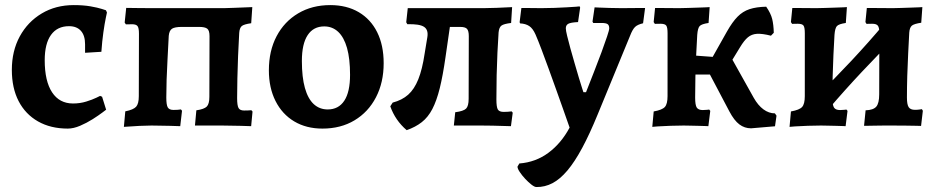

<svg xmlns="http://www.w3.org/2000/svg" viewBox="-20 -493 3680 754"><path d="M246.3 12Q178.8 12 129.3 -16.2Q79.8 -44.4 53.1 -95.9Q26.5 -147.4 26.5 -218.5Q26.5 -292.7 57.6 -350Q88.8 -407.3 143.8 -440.1Q198.8 -473 269.6 -473Q307.1 -473 335.4 -468.1Q363.7 -463.1 379.9 -457.9Q396.1 -452.7 396.1 -452.7L400 -443.9Q400 -443.9 395.5 -422.7Q391 -401.5 386 -366.4Q381 -331.3 378.1 -289.6L314.1 -285.7V-319Q314.1 -353.7 297.7 -371.9Q281.3 -390.2 251.1 -390.2Q204.9 -390.2 180.3 -355.9Q155.6 -321.6 155.6 -256.5Q155.6 -174.5 184.5 -130.5Q213.3 -86.6 266.8 -86.6Q294.4 -86.6 318.8 -94.2Q343.2 -101.8 358.1 -109.1Q373.1 -116.4 373.1 -116.4L380.9 -113.1L396.8 -62.2Q396.8 -62.2 382.1 -51.1Q367.5 -40 344.1 -25.1Q320.8 -10.3 294.6 0.9Q268.4 12 246.3 12Z M466.5 5.2 472 -55.7Q504.3 -62.2 514.7 -74Q525.1 -85.7 525.1 -115.2L525.7 -360.7Q525.7 -383.7 519.9 -390.8Q514.1 -397.8 498.6 -397.8Q494.6 -397.8 487.4 -397.5Q480.3 -397.3 474.4 -397.3L469.6 -404.4L475.6 -462Q500.6 -461.6 529.5 -461.3Q558.4 -461 583.3 -461H859.9Q872.5 -461 900.7 -462.3Q928.9 -463.6 970.8 -465.1L966.5 -401.8Q938.2 -397.8 929.6 -390.8Q920.9 -383.7 919.4 -363.7Q916.7 -318.1 914.9 -272.7Q913.2 -227.2 912.2 -185.5Q911.2 -143.9 911.2 -107.9Q911.2 -78.6 916.8 -68.8Q922.4 -59 938.6 -59Q945.8 -59 954 -59.3Q962.2 -59.6 967.3 -60.1L971.7 -54.9L966.3 2.5Q948.2 1.5 925.7 1.2Q903.3 1 883.7 0.5Q864.1 0 852.4 0H745.6L751.1 -59.8Q781.7 -64.2 792 -74.5Q802.2 -84.8 802.2 -112.7L802.8 -350.9Q802.8 -373.9 793.5 -380.6Q784.2 -387.3 762.6 -387.3H693.7Q666.7 -387.3 655.7 -380.3Q644.7 -373.3 642.7 -352.4Q640.2 -303 637.9 -260.3Q635.6 -217.7 634.3 -180.5Q633.1 -143.4 633.1 -110.2Q633.1 -80.8 638.9 -71.1Q644.8 -61.3 661.1 -61.3Q669.7 -61.3 677.8 -61.8Q685.9 -62.3 690.5 -63.3L694.8 -58L687.8 2.5Q670.2 1.5 648.2 1.2Q626.2 1 606.6 0.5Q587 0 574.9 0Q558.4 0 528.6 1.3Q498.7 2.6 466.5 5.2Z M1246.2 12Q1182.8 12 1135.5 -16.2Q1088.1 -44.5 1062 -96.3Q1035.9 -148.2 1035.9 -216.8Q1035.9 -293.3 1066.2 -350.8Q1096.5 -408.3 1151 -440.6Q1205.6 -473 1276.9 -473Q1341.6 -473 1388.8 -445.2Q1435.9 -417.5 1461.3 -366.3Q1486.7 -315.2 1486.7 -244.7Q1486.7 -169.2 1456.5 -111Q1426.2 -52.7 1372.1 -20.4Q1318 12 1246.2 12ZM1266.9 -63.2Q1309.4 -63.2 1332 -97.4Q1354.7 -131.6 1354.7 -199.2Q1354.7 -262.4 1342.8 -304.6Q1330.8 -346.7 1308.1 -368Q1285.3 -389.3 1253.3 -389.3Q1210.8 -389.3 1188.2 -355Q1165.5 -320.7 1165.5 -253.4Q1165.5 -189.8 1177.4 -147.5Q1189.4 -105.1 1212.1 -84.1Q1234.9 -63.2 1266.9 -63.2Z M1577 18.2Q1532.1 -20.4 1512.7 -75.5L1522.1 -90.1Q1559.1 -99.8 1583 -121.2Q1607 -142.5 1622.7 -181.6Q1638.4 -220.6 1647.6 -282.6L1658.2 -346.9Q1663 -375.9 1645.2 -387.6Q1627.3 -399.3 1579.6 -397.9L1575.3 -405.5L1581.3 -461H1879Q1901.9 -461 1930.2 -462.2Q1958.6 -463.5 1991.1 -465L1987.2 -402.8Q1958.9 -399.4 1949.4 -392.6Q1940 -385.8 1938 -365.8Q1935.5 -329.3 1933.5 -286.6Q1931.5 -243.9 1930.4 -197.8Q1929.4 -151.6 1929.4 -102.5Q1929.4 -72.6 1935 -63.1Q1940.6 -53.6 1957.9 -53.6Q1965.1 -53.6 1973.9 -54.1Q1982.6 -54.6 1989.2 -55.6L1993.5 -50.4L1986.5 2.5Q1942.4 1 1914.7 0.5Q1887 0 1870.6 0H1762.3L1767.7 -52.2Q1800.5 -56.5 1810.5 -66.6Q1820.4 -76.7 1820.4 -105.1L1821 -350.9Q1821 -372.2 1813.8 -379.8Q1806.7 -387.3 1787 -387.3H1699.5L1751.2 -418.5L1729.4 -267.5Q1719.2 -196.2 1707 -146.7Q1694.7 -97.2 1677.9 -64.9Q1661 -32.5 1636.3 -13.2Q1611.7 6.1 1577 18.2Z M2086.4 241.5Q2079.2 241.5 2067 232Q2054.9 222.5 2042.4 209.2Q2029.9 195.8 2021.1 182.5Q2012.2 169.2 2012.2 161.4L2019.4 149Q2083.7 144.1 2133.8 106.9Q2183.8 69.8 2216.9 8.1Q2206.5 -21.3 2193 -59.9Q2179.4 -98.5 2164.3 -140.6Q2149.2 -182.6 2134.4 -223.6Q2119.5 -264.5 2106.3 -299.5Q2093.1 -334.5 2083 -357.6Q2072.5 -381.4 2058.3 -390.7Q2044 -400.1 2022.6 -401.1L2020.6 -405.6L2027.5 -461.6Q2033 -461.6 2047.2 -461.6Q2061.4 -461.6 2077.7 -461.3Q2094.1 -461 2105.6 -461Q2130.7 -461 2157.2 -462Q2183.7 -463 2206.1 -464.3Q2228.5 -465.6 2242.4 -466.6Q2256.3 -467.6 2256.3 -468L2258.3 -463L2250 -406.3Q2221.4 -404.9 2211.7 -399.6Q2202 -394.3 2202 -381.7Q2202 -373.6 2207.2 -352.1Q2212.3 -330.7 2220.1 -302.5Q2227.8 -274.4 2236.6 -244.5Q2245.3 -214.5 2253 -188.6Q2260.8 -162.8 2265.9 -146.9Q2271.1 -131 2271.1 -131H2281.4Q2296.6 -169.7 2312.8 -211Q2328.9 -252.3 2342.4 -288.5Q2355.8 -324.7 2364.1 -349.9Q2372.5 -375.2 2372.5 -381.7Q2372.5 -393.9 2366 -398.3Q2359.5 -402.8 2342.2 -402.8H2309.7L2306.8 -408.1L2315 -464.1Q2315 -464.1 2332.1 -463.3Q2349.2 -462.6 2373.8 -461.8Q2398.5 -461 2421.1 -461Q2438.6 -461 2457 -461.3Q2475.4 -461.6 2490.5 -461.6Q2505.6 -461.6 2513.3 -461.6L2505.4 -401.6Q2483.9 -396.7 2473.9 -387.1Q2464 -377.6 2454.4 -352.7L2327.4 -44.2Q2295.8 33.1 2266.4 87.7Q2237.1 142.3 2208.3 176.5Q2179.5 210.6 2149.7 226.3Q2119.8 242 2086.4 241.5Z M2929.5 10.9Q2903.9 10.9 2883.5 -4.5Q2863.1 -19.9 2844.5 -55.1L2768 -200.2H2658V-278.5L2813.8 -267.1L2837.7 -291.8L2939.9 -109.1Q2956.7 -79.2 2978.1 -63.5Q2999.5 -47.8 3023.1 -47.8L3029.4 -38.7L3023.5 2.9ZM2812.5 -186.7 2755.5 -228.3 2834.8 -369.2Q2856.3 -407.1 2876.6 -427.6Q2896.8 -448.2 2923.3 -457Q2949.8 -465.8 2988.9 -466.7Q3006.9 -440.9 3012.5 -418.2Q3018 -395.5 3018.7 -364.3L3007.6 -352.8Q2973.5 -361.5 2952.6 -360.2Q2931.6 -358.8 2916.9 -346.4Q2902.2 -334.1 2886.2 -307.5ZM2541.6 5.2 2547.1 -55.3Q2580.7 -61.3 2591.1 -73.1Q2601.5 -84.8 2601.5 -115.3L2601.6 -362.6Q2601.6 -385.6 2596.3 -392.7Q2591 -399.7 2574 -399.7Q2567.5 -399.7 2559.6 -399.5Q2551.7 -399.2 2551.7 -399.2L2547 -406.3L2552.5 -461.6Q2552.5 -461.6 2569.3 -461.6Q2586.2 -461.6 2608.5 -461.3Q2630.8 -461 2646.7 -461Q2660.9 -461 2681.2 -461.8Q2701.4 -462.6 2721.1 -463.1Q2740.8 -463.6 2753.8 -464.3Q2766.9 -465.1 2766.9 -465.1L2762.6 -402.8Q2735.2 -398.8 2727.6 -390.6Q2720.1 -382.4 2718.1 -356.1Q2716.1 -320.2 2714 -278.1Q2712 -235.9 2710.9 -192.6Q2709.9 -149.3 2709.9 -109.7Q2709.9 -80.4 2716.2 -70.6Q2722.6 -60.8 2739.9 -60.8Q2749.5 -60.8 2757.2 -61.8Q2765 -62.8 2765 -62.8L2769.3 -57.6L2761.8 2.5Q2761.8 2.5 2751 2Q2740.1 1.5 2724.1 1.2Q2708.2 1 2692.1 0.5Q2676 0 2665.1 0Q2642.1 0 2613.3 1Q2584.4 2.1 2563.3 3.4Q2542.2 4.6 2541.6 5.2Z M3233.5 -64.4 3186.5 -114.4Q3256.3 -182.5 3324 -254.9Q3391.8 -327.3 3455.6 -403.3L3503 -353.3Q3432.8 -283.3 3365 -211.2Q3297.2 -139.1 3233.5 -64.4ZM3080.6 5.2 3086.1 -55.3Q3119.7 -61.3 3130.1 -73.1Q3140.5 -84.8 3140.5 -115.3L3140.6 -362.6Q3140.6 -385.6 3135.3 -392.7Q3130 -399.7 3113 -399.7Q3106.5 -399.7 3098.6 -399.5Q3090.7 -399.2 3090.7 -399.2L3086 -406.3L3091.5 -461.6Q3091.5 -461.6 3108.3 -461.6Q3125.2 -461.6 3147.5 -461.3Q3169.8 -461 3185.7 -461Q3199.9 -461 3220.2 -461.8Q3240.4 -462.6 3260.1 -463.1Q3279.8 -463.6 3292.8 -464.3Q3305.9 -465.1 3305.9 -465.1L3301.6 -402.8Q3274.2 -398.8 3266.6 -390.6Q3259.1 -382.4 3257.1 -356.1Q3255.1 -320.2 3253 -278.1Q3251 -235.9 3249.9 -192.6Q3248.9 -149.3 3248.9 -109.7Q3248.9 -80.4 3255.2 -70.6Q3261.6 -60.8 3278.9 -60.8Q3288.5 -60.8 3296.2 -61.8Q3304 -62.8 3304 -62.8L3308.3 -57.6L3300.8 2.5Q3300.8 2.5 3290 2Q3279.1 1.5 3263.1 1.2Q3247.2 1 3231.1 0.5Q3215 0 3204.1 0Q3181.1 0 3152.3 1Q3123.4 2.1 3102.3 3.4Q3081.2 4.6 3080.6 5.2ZM3597.1 1.5Q3597.1 1.5 3579 1Q3560.9 0.5 3534.3 0.3Q3507.7 0 3481.9 0Q3470.1 0 3451.9 0Q3433.7 0 3415.5 0.5Q3397.3 1 3385.2 1Q3373.2 1 3373.2 1L3379.3 -59.8Q3409.7 -60.8 3421.2 -74.2Q3432.7 -87.5 3432.7 -122.8L3433.3 -362.6Q3433.3 -384.7 3427.4 -392.2Q3421.6 -399.7 3405.1 -399.7Q3398.6 -399.7 3390.7 -399.5Q3382.9 -399.2 3382.9 -399.2L3378.6 -406.3L3384.1 -461.6Q3384.1 -461.6 3402.4 -461.6Q3420.7 -461.6 3445 -461.3Q3469.2 -461 3485.8 -461Q3499.4 -461 3518.8 -461.8Q3538.2 -462.6 3557.5 -463.1Q3576.9 -463.6 3589.5 -464.3Q3602.2 -465.1 3602.2 -465.1L3597.8 -403.7Q3570.3 -399.7 3561.2 -392.5Q3552.2 -385.2 3550.7 -364.7Q3548.7 -327.6 3546.5 -283.5Q3544.2 -239.4 3542.9 -194.9Q3541.6 -150.4 3541.6 -109.7Q3541.6 -82.6 3548.4 -72.2Q3555.2 -61.7 3573.3 -61.7Q3583.4 -61.7 3591.9 -63Q3600.3 -64.3 3600.3 -64.3L3604.1 -58Z"/></svg>

Font: Alegreya
Style: Regular
Weight: 400
Designer: Juan Pablo del Peral
Foundry: Huerta Tipografica
Version: Version 2.009